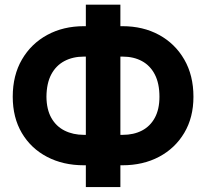

<svg xmlns="http://www.w3.org/2000/svg" viewBox="-20 -760 871 811"><path d="M334.4 -649.4H497.1Q584.6 -649.4 652.1 -612.5Q719.7 -575.5 758.4 -508.5Q797.1 -441.6 797.1 -351.2Q797.1 -263.9 758.4 -198.8Q719.7 -133.7 652.1 -97.8Q584.6 -61.9 497.1 -61.9H334.4Q246.6 -61.9 178.7 -97.5Q110.8 -133 72.3 -198.1Q33.8 -263.3 33.8 -351.4Q33.8 -442.1 72.8 -508.8Q111.7 -575.6 179.6 -612.5Q247.5 -649.4 334.4 -649.4ZM334.4 -520.9Q287.8 -520.9 252.2 -502.1Q216.6 -483.2 196.6 -445.8Q176.7 -408.3 176.2 -351.4Q176.7 -297.8 196.9 -261.9Q217.2 -226.1 252.9 -208.3Q288.7 -190.4 334.4 -190.4H498.2Q544.7 -190.4 579.6 -208.5Q614.6 -226.7 634 -262.6Q653.5 -298.5 653.5 -351.2Q653.5 -407.6 634 -445.3Q614.6 -482.9 579.6 -501.9Q544.7 -520.9 498.2 -520.9ZM488.5 -740.2V30.3H342.6V-740.2Z"/></svg>

Font: Inter Tight
Style: Regular
Weight: 400
Designer: Rasmus Andersson
Foundry: rsms
Version: Version 3.002